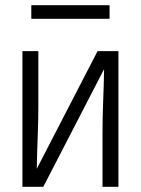

<svg xmlns="http://www.w3.org/2000/svg" viewBox="-20 -716 540 736"><path d="M66 0V-520H127V-312Q127 -251 124.5 -190.5Q122 -130 121 -69L354 -520H434V0H373V-208Q373 -269 375.5 -329.5Q378 -390 379 -451L146 0ZM100 -644V-696H400V-644Z"/></svg>

Font: Iosevka Term Curly Light
Style: Regular
Weight: 300
Designer: Belleve Invis
Foundry: Belleve Invis
Version: Version 32.3.0